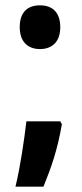

<svg xmlns="http://www.w3.org/2000/svg" viewBox="-20 -570 307 720"><path d="M130 -386C177 -386 206 -415 206 -468C206 -520 180 -550 130 -550C79 -550 54 -520 54 -468C54 -416 82 -386 130 -386ZM206 -115H79C71 -47 56 57 38 130H143C172 58 195 -5 212 -104Z"/></svg>

Font: Noto Sans Malayalam ExtraCondensed
Style: Bold
Weight: 700
Width: 2
Designer: Jelle Bosma - Monotype Design Team
Foundry: Monotype Imaging Inc.
Version: Version 2.104